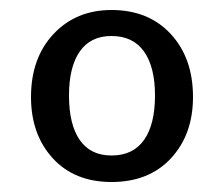

<svg xmlns="http://www.w3.org/2000/svg" viewBox="-20 -771 447 384"><path d="M366 -577Q366 -502 322 -454.5Q278 -407 203 -407Q129 -407 85.5 -454.5Q42 -502 42 -577Q42 -655 87 -703Q132 -751 203 -751Q277 -751 321.5 -703Q366 -655 366 -577ZM118 -580Q118 -522 139.5 -491Q161 -460 203 -460Q246 -460 268 -491Q290 -522 290 -580Q290 -637 268 -668Q246 -699 203 -699Q161 -699 139.5 -668Q118 -637 118 -580Z"/></svg>

Font: Libre Franklin Medium
Style: Regular
Weight: 500
Designer: Pablo Impallari, Rodrigo Fuenzalida
Foundry: Impallari Type
Version: Version 1.002; ttfautohint (v1.5)